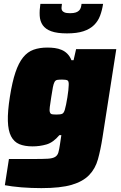

<svg xmlns="http://www.w3.org/2000/svg" viewBox="-20 -763 624 989"><path d="M5 0ZM193 206Q168 206 141.5 205Q115 204 90 202Q65 200 43 197Q21 194 5 191L26 56H157Q202 56 226.5 54.5Q251 53 263.5 45.5Q276 38 280.5 23Q285 8 289 -20L296 -67H286Q254 -29 219.5 -19Q185 -9 148 -9Q107 -9 79.5 -20.5Q52 -32 37 -61Q22 -90 20.5 -139.5Q19 -189 31 -265Q43 -341 59.5 -390Q76 -439 99 -467.5Q122 -496 153 -507Q184 -518 224 -518Q244 -518 262.5 -515.5Q281 -513 297.5 -506Q314 -499 327 -486Q340 -473 348 -453H359L372 -510H579L508 -55Q498 9 484.5 57.5Q471 106 439 139Q407 172 349.5 189Q292 206 193 206ZM272 -173Q292 -173 300.5 -177Q309 -181 314 -198Q317 -208 320.5 -225Q324 -242 327 -261Q330 -280 332 -297.5Q334 -315 334 -325Q335 -345 327.5 -349Q320 -353 300 -353Q284 -353 275 -351.5Q266 -350 261 -341Q256 -332 252.5 -314Q249 -296 244 -263Q239 -230 236.5 -212Q234 -194 237 -185Q240 -176 248 -174.5Q256 -173 272 -173ZM183 -591ZM511 -743Q506 -710 495.5 -682Q485 -654 464 -633.5Q443 -613 409.5 -602Q376 -591 325 -591Q274 -591 244 -602Q214 -613 200 -633.5Q186 -654 184.5 -682Q183 -710 188 -743H299Q298 -733 297 -724.5Q296 -716 299.5 -709.5Q303 -703 312.5 -699Q322 -695 341 -695Q360 -695 371 -699Q382 -703 388 -709.5Q394 -716 396.5 -724.5Q399 -733 400 -743Z"/></svg>

Font: Azeri Sans Black
Style: Italic
Weight: 900
Designer: Hector Gatti & Omnibus-Type (original fonts) / Cristiano Sobral (main changes and remastering)
Foundry: Omnibus-Type
Version: Version 0.07;August 21, 2020;FontCreator 13.0.0.2681 64-bit;